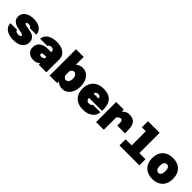

<svg xmlns="http://www.w3.org/2000/svg" viewBox="372 -2267 3806 3806"><g transform="rotate(45 2275.0 -364.0)"><path d="M55 -185H243Q243 -159 265 -146.5Q287 -134 327 -134Q355 -134 372.5 -142.5Q390 -151 390 -166Q390 -179 377.5 -187.5Q365 -196 345.5 -201Q326 -206 290 -212Q224 -223 179 -238Q134 -253 101 -288.5Q68 -324 68 -387Q68 -443 99.5 -485.5Q131 -528 189 -551.5Q247 -575 325 -575Q401 -575 457 -552Q513 -529 545 -486.5Q577 -444 580 -387H392Q387 -429 322 -429Q297 -429 283.5 -421.5Q270 -414 270 -401Q270 -390 281.5 -383Q293 -376 310.5 -372Q328 -368 362 -363Q431 -353 477 -339Q523 -325 557.5 -288Q592 -251 592 -183Q592 -123 560.5 -79Q529 -35 470.5 -11.5Q412 12 333 12Q250 12 187 -11.5Q124 -35 89.5 -79.5Q55 -124 55 -185Z M1034 -42Q982 12 886 12Q835 12 793 -9.5Q751 -31 727 -70Q703 -109 703 -159Q703 -218 731.5 -261Q760 -304 814 -327Q868 -350 943 -350H1031V-374Q1031 -399 1013 -413.5Q995 -428 965 -428Q934 -428 916 -416.5Q898 -405 895 -383H689Q694 -443 729.5 -486Q765 -529 827.5 -552Q890 -575 975 -575Q1055 -575 1117 -549.5Q1179 -524 1213.5 -476Q1248 -428 1248 -364V0H1037ZM951 -147Q1002 -147 1031 -176V-216L951 -213Q931 -212 920 -203Q909 -194 909 -180Q909 -165 920.5 -156Q932 -147 951 -147Z M1927 -282Q1927 -196 1898 -129.5Q1869 -63 1816.5 -25.5Q1764 12 1696 12Q1655 12 1618.5 -3Q1582 -18 1553 -46L1550 0H1339V-740H1555V-520Q1584 -546 1620.5 -560.5Q1657 -575 1696 -575Q1764 -575 1816.5 -538Q1869 -501 1898 -434.5Q1927 -368 1927 -282ZM1628 -163Q1653 -163 1671.5 -178Q1690 -193 1700.5 -220Q1711 -247 1711 -282Q1711 -317 1700.5 -344Q1690 -371 1671.5 -385.5Q1653 -400 1628 -400Q1603 -400 1583.5 -383Q1564 -366 1555 -336V-228Q1564 -198 1583.5 -180.5Q1603 -163 1628 -163Z M1982 -281Q1982 -370 2018.5 -436.5Q2055 -503 2122.5 -539Q2190 -575 2281 -575Q2423 -575 2495.5 -502Q2568 -429 2568 -292Q2568 -258 2566 -240H2200Q2205 -198 2225 -178Q2245 -158 2286 -158Q2309 -158 2329 -169.5Q2349 -181 2352 -198H2565Q2560 -135 2523.5 -87.5Q2487 -40 2424 -14Q2361 12 2278 12Q2185 12 2118.5 -23Q2052 -58 2017 -123.5Q1982 -189 1982 -281ZM2347 -365Q2345 -390 2328 -407.5Q2311 -425 2285 -425Q2252 -425 2233 -410.5Q2214 -396 2206 -364Z M2940 -397Q2923 -397 2901.5 -384.5Q2880 -372 2858 -347V0H2642V-563H2853L2857 -507Q2889 -541 2922.5 -558Q2956 -575 3003 -575Q3074 -575 3118.5 -548.5Q3163 -522 3183.5 -468Q3204 -414 3204 -328V-247H2988V-328Q2988 -363 2977 -380Q2966 -397 2940 -397Z M3297 -172H3467V-568H3357V-740H3683V-172H3855V0H3297Z M3932 -281Q3932 -372 3967.5 -438.5Q4003 -505 4069 -540Q4135 -575 4225 -575Q4315 -575 4381 -540Q4447 -505 4482 -438.5Q4517 -372 4517 -281Q4517 -191 4482 -125Q4447 -59 4381 -23.5Q4315 12 4225 12Q4135 12 4069 -23.5Q4003 -59 3967.5 -125Q3932 -191 3932 -281ZM4225 -160Q4261 -160 4281.5 -191.5Q4302 -223 4302 -281Q4302 -341 4281.5 -372Q4261 -403 4225 -403Q4189 -403 4168 -372Q4147 -341 4147 -281Q4147 -223 4168 -191.5Q4189 -160 4225 -160Z"/></g></svg>

Font: Azeret Mono Black
Style: Regular
Weight: 900
Designer: Martin Vácha
Foundry: Displaay
Version: Version 1.000; Glyphs 3.0.3, build 3074